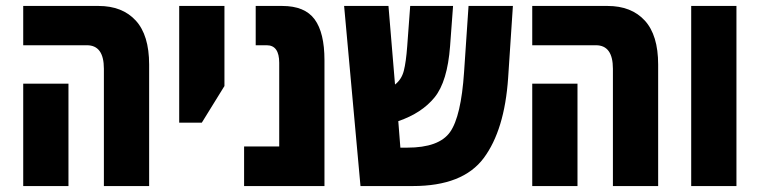

<svg xmlns="http://www.w3.org/2000/svg" viewBox="-20 -625 2552 645"><path d="M329 0H481V-408Q481 -507 436 -556Q391 -605 311 -605H58V-473H272Q329 -473 329 -394ZM58 0H210V-344H58Z M582 -213V-605H734V-336L658 -213Z M800 0H1070V-423Q1070 -515 1037 -560Q1004 -605 928 -605H839V-473H876Q918 -473 918 -414V-133H800Z M1687 -363 1703 -605H1554L1539 -383Q1529 -234 1492 -181.5Q1455 -129 1348 -129H1325L1318 -218Q1397 -245 1440 -298Q1483 -351 1492 -470L1502 -605H1358L1348 -470Q1344 -416 1336.5 -387Q1329 -358 1307 -341L1285 -605H1136L1191 0H1367Q1535 0 1605 -94Q1675 -188 1687 -363Z M2039 0H2191V-408Q2191 -507 2146 -556Q2101 -605 2021 -605H1768V-473H1982Q2039 -473 2039 -394ZM1768 0H1920V-344H1768Z M2302 0V-605H2454V0Z"/></svg>

Font: Noto Sans Hebrew ExtraCondensed Extra
Style: Regular
Weight: 800
Width: 3
Designer: Monotype Design Team
Foundry: Monotype Imaging Inc.
Version: Version 1.902